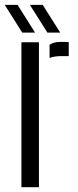

<svg xmlns="http://www.w3.org/2000/svg" viewBox="-35 -775 321 795"><path d="M53.7 0V-600H126.2V0ZM170.3 -535.1V-589.8Q187.4 -601.6 217.3 -601.6Q225.9 -601.6 234.8 -601.2Q243.6 -600.8 249.6 -600.6V-542.6H218.1Q189.2 -542.6 170.3 -535.1ZM57.1 -640 -15.4 -754.8H37.7L110.2 -640ZM161.3 -640 88.8 -754.8H141.9L214.4 -640Z"/></svg>

Font: Big Shoulders Stencil Display SC Thin
Style: Regular
Weight: 100
Designer: Patric King
Foundry: XO Type Co
Version: Version 2.001